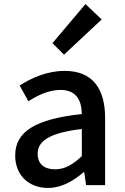

<svg xmlns="http://www.w3.org/2000/svg" viewBox="-20 -914 615 948"><path d="M217 14C283 14 342 -20 392 -63H396L405 0H499V-331C499 -478 436 -564 299 -564C211 -564 134 -528 77 -492L120 -414C167 -444 221 -470 279 -470C360 -470 383 -414 384 -351C155 -326 55 -265 55 -146C55 -49 122 14 217 14ZM252 -78C203 -78 166 -100 166 -155C166 -216 221 -258 384 -277V-143C339 -101 300 -78 252 -78ZM296 -644 482 -818 402 -894 239 -701Z"/></svg>

Font: Noto Sans CJK SC Medium
Style: Regular
Weight: 500
Designer: Ryoko NISHIZUKA 西塚涼子 (kana, bopomofo & ideographs); Paul D. Hunt (Latin, Greek & Cyrillic); Sandoll Communications 산돌커뮤니
Foundry: Adobe
Version: Version 2.004;hotconv 1.0.118;makeotfexe 2.5.65603